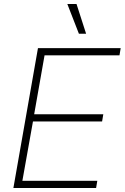

<svg xmlns="http://www.w3.org/2000/svg" viewBox="-20 -941 624 961"><path d="M170 -700H584L578 -664H203L151 -369H497L491 -333H145L92 -36H467L461 0H47ZM317 -921H363L411 -772H375Z"/></svg>

Font: Chakra Petch ExtraLight
Style: Italic
Weight: 275
Italic angle: -10°
Designer: Katatrad Aksorn Co.,Ltd.
Foundry: Cadson Demak Co.,Ltd.
Version: Version 1.000; ttfautohint (v1.6)